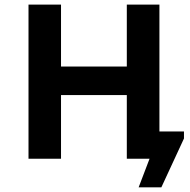

<svg xmlns="http://www.w3.org/2000/svg" viewBox="-20 -682 818 825"><path d="M524.9 -273.4H242.2V0H102.5V-662.1H242.2V-396H524.9V-662.1H665V-117.2H770.5V-86.9L673.3 123H575.7L622.6 0H524.9Z"/></svg>

Font: PT Astra Sans
Style: Bold
Weight: 700
Designer: A.Korolkova, I. Chaeva
Foundry: ParaType Ltd
Version: Version 1.001; ttfautohint (v1.6)